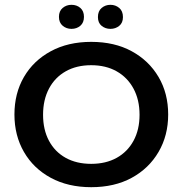

<svg xmlns="http://www.w3.org/2000/svg" viewBox="-20 -768 759 798"><path d="M359 10Q263 10 191 -29Q119 -68 79.5 -136.5Q40 -205 40 -292Q40 -380 79.5 -448Q119 -516 191 -555Q263 -594 359 -594Q456 -594 527.5 -555Q599 -516 639 -448Q679 -380 679 -292Q679 -205 639 -136.5Q599 -68 527.5 -29Q456 10 359 10ZM359 -87Q420 -87 465 -112Q510 -137 535 -183Q560 -229 560 -291Q560 -353 535 -399.5Q510 -446 465 -471.5Q420 -497 359 -497Q298 -497 253 -471.5Q208 -446 183.5 -399.5Q159 -353 159 -291Q159 -229 183.5 -183Q208 -137 253 -112Q298 -87 359 -87ZM277 -648Q256 -648 240.5 -661Q225 -674 225 -698Q225 -722 240.5 -735Q256 -748 277 -748Q299 -748 314 -735Q329 -722 329 -698Q329 -674 314 -661Q299 -648 277 -648ZM439 -648Q418 -648 402.5 -660.5Q387 -673 387 -697Q387 -722 402.5 -735Q418 -748 439 -748Q460 -748 475.5 -735Q491 -722 491 -697Q491 -673 475.5 -660.5Q460 -648 439 -648Z"/></svg>

Font: Rokkitt SemiBold
Style: Regular
Weight: 600
Designer: Vernon Adams
Foundry: Vernon Adams
Version: Version 3.103